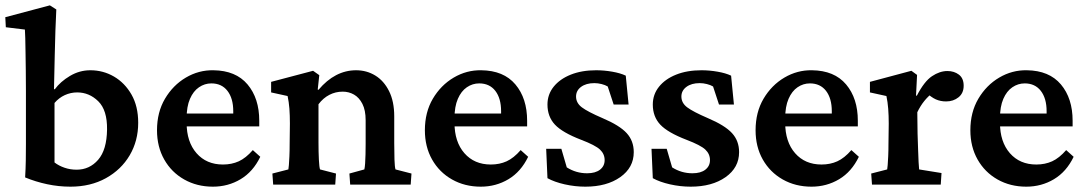

<svg xmlns="http://www.w3.org/2000/svg" viewBox="-26 -700 4118 728"><path d="M69.3 -27.3Q71.3 -60.5 71.8 -91.3Q72.3 -122.1 72.3 -153.8Q72.3 -185.5 72.3 -217.8V-353.5Q72.3 -394.5 71.8 -432.6Q71.3 -470.7 70.8 -502Q70.3 -533.2 69.8 -555.7Q69.3 -578.1 68.4 -587.9L-3.9 -596.7L-5.9 -634.8L163.1 -679.7L187.5 -664.1Q185.5 -624 184.1 -584Q182.6 -543.9 181.6 -491.7Q180.7 -439.5 178.7 -362.3L181.6 -361.3Q203.1 -390.6 239.3 -412.1Q275.4 -433.6 316.4 -433.6Q365.2 -433.6 406.2 -409.7Q447.3 -385.7 472.7 -341.3Q498 -296.9 498 -234.4Q498 -166 465.8 -111.3Q433.6 -56.6 375.5 -24.4Q317.4 7.8 241.2 7.8Q196.3 7.8 152.8 -1.5Q109.4 -10.7 69.3 -27.3ZM264.6 -56.6Q313.5 -56.6 346.2 -94.2Q378.9 -131.8 379.9 -209Q380.9 -282.2 346.7 -315.9Q312.5 -349.6 266.6 -349.6Q242.2 -349.6 219.7 -339.4Q197.3 -329.1 180.7 -309.6V-84Q197.3 -71.3 218.8 -64Q240.2 -56.6 264.6 -56.6Z M781.2 7.8Q720.7 7.8 672.4 -19.5Q624 -46.9 596.7 -95.2Q569.3 -143.6 569.3 -206.1Q569.3 -274.4 599.6 -325.7Q629.9 -377 678.7 -405.8Q727.5 -434.6 783.2 -433.6Q868.2 -432.6 912.6 -379.9Q957 -327.1 957 -242.2V-220.7H668V-269.5H872.1L858.4 -249V-278.3Q858.4 -327.1 836.4 -355.5Q814.5 -383.8 775.4 -383.8Q750 -383.8 728.5 -369.1Q707 -354.5 694.3 -325.2Q681.6 -295.9 681.6 -252V-234.4Q681.6 -162.1 719.2 -119.1Q756.8 -76.2 819.3 -76.2Q852.5 -76.2 879.4 -88.4Q906.2 -100.6 932.6 -130.9L960.9 -105.5Q933.6 -48.8 886.2 -20.5Q838.9 7.8 781.2 7.8Z M1009.8 0 1006.8 -42 1067.4 -57.6Q1068.4 -61.5 1069.3 -73.7Q1070.3 -85.9 1071.3 -106.9Q1072.3 -127.9 1072.3 -157.2L1073.2 -231.4Q1073.2 -262.7 1071.3 -288.1Q1069.3 -313.5 1064.5 -335.9L1002 -349.6V-389.6L1161.1 -431.6L1184.6 -415L1178.7 -360.4L1181.6 -359.4Q1212.9 -396.5 1248.5 -415Q1284.2 -433.6 1324.2 -433.6Q1364.3 -433.6 1397 -413.6Q1429.7 -393.6 1449.2 -354.5Q1468.8 -315.4 1468.8 -258.8V-157.2Q1468.8 -124 1469.7 -95.2Q1470.7 -66.4 1473.6 -57.6L1534.2 -42L1531.2 0H1301.8L1298.8 -42L1355.5 -57.6Q1357.4 -65.4 1358.4 -80.1Q1359.4 -94.7 1359.9 -114.3Q1360.4 -133.8 1360.4 -154.3V-244.1Q1360.4 -282.2 1348.1 -306.2Q1335.9 -330.1 1316.4 -341.3Q1296.9 -352.5 1273.4 -352.5Q1246.1 -352.5 1222.7 -340.3Q1199.2 -328.1 1181.6 -304.7V-160.2Q1181.6 -123 1183.1 -94.2Q1184.6 -65.4 1187.5 -57.6L1248 -42L1245.1 0Z M1796.9 7.8Q1736.3 7.8 1688 -19.5Q1639.6 -46.9 1612.3 -95.2Q1585 -143.6 1585 -206.1Q1585 -274.4 1615.2 -325.7Q1645.5 -377 1694.3 -405.8Q1743.2 -434.6 1798.8 -433.6Q1883.8 -432.6 1928.2 -379.9Q1972.7 -327.1 1972.7 -242.2V-220.7H1683.6V-269.5H1887.7L1874 -249V-278.3Q1874 -327.1 1852.1 -355.5Q1830.1 -383.8 1791 -383.8Q1765.6 -383.8 1744.1 -369.1Q1722.7 -354.5 1710 -325.2Q1697.3 -295.9 1697.3 -252V-234.4Q1697.3 -162.1 1734.9 -119.1Q1772.5 -76.2 1835 -76.2Q1868.2 -76.2 1895 -88.4Q1921.9 -100.6 1948.2 -130.9L1976.6 -105.5Q1949.2 -48.8 1901.9 -20.5Q1854.5 7.8 1796.9 7.8Z M2193.4 7.8Q2154.3 7.8 2115.2 -1Q2076.2 -9.8 2049.8 -24.4L2044.9 -135.7H2102.5L2123 -65.4Q2158.2 -43 2200.2 -43Q2231.4 -43 2249 -56.6Q2266.6 -70.3 2266.6 -92.8Q2266.6 -116.2 2249 -132.8Q2231.4 -149.4 2177.7 -169.9Q2106.4 -197.3 2078.1 -227.5Q2049.8 -257.8 2049.8 -303.7Q2049.8 -341.8 2073.2 -371.1Q2096.7 -400.4 2138.2 -417Q2179.7 -433.6 2234.4 -433.6Q2264.6 -433.6 2295.4 -428.2Q2326.2 -422.9 2346.7 -413.1L2357.4 -303.7H2300.8L2278.3 -372.1Q2268.6 -377.9 2254.9 -381.3Q2241.2 -384.8 2227.5 -384.8Q2196.3 -384.8 2177.2 -370.6Q2158.2 -356.4 2158.2 -334Q2158.2 -309.6 2180.2 -293Q2202.1 -276.4 2258.8 -252Q2323.2 -224.6 2350.1 -195.3Q2377 -166 2377 -123Q2377 -64.5 2325.7 -28.3Q2274.4 7.8 2193.4 7.8Z M2592.8 7.8Q2553.7 7.8 2514.6 -1Q2475.6 -9.8 2449.2 -24.4L2444.3 -135.7H2502L2522.5 -65.4Q2557.6 -43 2599.6 -43Q2630.9 -43 2648.4 -56.6Q2666 -70.3 2666 -92.8Q2666 -116.2 2648.4 -132.8Q2630.9 -149.4 2577.1 -169.9Q2505.9 -197.3 2477.5 -227.5Q2449.2 -257.8 2449.2 -303.7Q2449.2 -341.8 2472.7 -371.1Q2496.1 -400.4 2537.6 -417Q2579.1 -433.6 2633.8 -433.6Q2664.1 -433.6 2694.8 -428.2Q2725.6 -422.9 2746.1 -413.1L2756.8 -303.7H2700.2L2677.7 -372.1Q2668 -377.9 2654.3 -381.3Q2640.6 -384.8 2627 -384.8Q2595.7 -384.8 2576.7 -370.6Q2557.6 -356.4 2557.6 -334Q2557.6 -309.6 2579.6 -293Q2601.6 -276.4 2658.2 -252Q2722.7 -224.6 2749.5 -195.3Q2776.4 -166 2776.4 -123Q2776.4 -64.5 2725.1 -28.3Q2673.8 7.8 2592.8 7.8Z M3050.8 7.8Q2990.2 7.8 2941.9 -19.5Q2893.6 -46.9 2866.2 -95.2Q2838.9 -143.6 2838.9 -206.1Q2838.9 -274.4 2869.1 -325.7Q2899.4 -377 2948.2 -405.8Q2997.1 -434.6 3052.7 -433.6Q3137.7 -432.6 3182.1 -379.9Q3226.6 -327.1 3226.6 -242.2V-220.7H2937.5V-269.5H3141.6L3127.9 -249V-278.3Q3127.9 -327.1 3106 -355.5Q3084 -383.8 3044.9 -383.8Q3019.5 -383.8 2998 -369.1Q2976.6 -354.5 2963.9 -325.2Q2951.2 -295.9 2951.2 -252V-234.4Q2951.2 -162.1 2988.8 -119.1Q3026.4 -76.2 3088.9 -76.2Q3122.1 -76.2 3148.9 -88.4Q3175.8 -100.6 3202.1 -130.9L3230.5 -105.5Q3203.1 -48.8 3155.8 -20.5Q3108.4 7.8 3050.8 7.8Z M3280.3 0 3277.3 -42 3337.9 -57.6Q3338.9 -61.5 3339.8 -74.2Q3340.8 -86.9 3341.8 -107.9Q3342.8 -128.9 3342.8 -157.2L3343.8 -231.4Q3343.8 -261.7 3341.8 -287.6Q3339.8 -313.5 3335 -335.9L3272.5 -349.6V-389.6L3429.7 -431.6L3451.2 -416L3447.3 -337.9L3450.2 -336.9Q3478.5 -391.6 3507.8 -411.1Q3537.1 -430.7 3566.4 -430.7Q3591.8 -430.7 3609.9 -417Q3627.9 -403.3 3627.9 -375Q3627.9 -346.7 3608.4 -331.1Q3588.9 -315.4 3561.5 -315.4Q3540 -315.4 3522.5 -323.2Q3504.9 -331.1 3485.4 -349.6L3508.8 -346.7Q3493.2 -335 3478.5 -316.9Q3463.9 -298.8 3452.1 -274.4L3453.1 -193.4Q3454.1 -161.1 3455.1 -133.3Q3456.1 -105.5 3457 -85.4Q3458 -65.4 3459 -57.6L3543.9 -43.9L3541 0Z M3865.2 7.8Q3804.7 7.8 3756.3 -19.5Q3708 -46.9 3680.7 -95.2Q3653.3 -143.6 3653.3 -206.1Q3653.3 -274.4 3683.6 -325.7Q3713.9 -377 3762.7 -405.8Q3811.5 -434.6 3867.2 -433.6Q3952.1 -432.6 3996.6 -379.9Q4041 -327.1 4041 -242.2V-220.7H3752V-269.5H3956.1L3942.4 -249V-278.3Q3942.4 -327.1 3920.4 -355.5Q3898.4 -383.8 3859.4 -383.8Q3834 -383.8 3812.5 -369.1Q3791 -354.5 3778.3 -325.2Q3765.6 -295.9 3765.6 -252V-234.4Q3765.6 -162.1 3803.2 -119.1Q3840.8 -76.2 3903.3 -76.2Q3936.5 -76.2 3963.4 -88.4Q3990.2 -100.6 4016.6 -130.9L4044.9 -105.5Q4017.6 -48.8 3970.2 -20.5Q3922.9 7.8 3865.2 7.8Z"/></svg>

Font: Crimson Pro SemiBold
Style: Regular
Weight: 600
Designer: Jacques Le Bailly
Foundry: Baron von Fonthausen
Version: Version 1.003